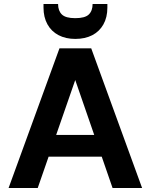

<svg xmlns="http://www.w3.org/2000/svg" viewBox="-20 -942 755 962"><path d="M23 0 278 -700H437L692 0H544L357 -541L169 0ZM135 -157 172 -266H532L568 -157ZM357 -747Q309 -747 273 -766Q237 -785 217.5 -820.5Q198 -856 198 -904V-922H271Q271 -888 290 -869.5Q309 -851 357 -851Q406 -851 425 -869.5Q444 -888 444 -922H518V-904Q518 -855 498 -819.5Q478 -784 442 -765.5Q406 -747 357 -747Z"/></svg>

Font: DM Sans 12pt ExtraBold
Style: Regular
Weight: 800
Version: Version 4.004;gftools[0.9.30]